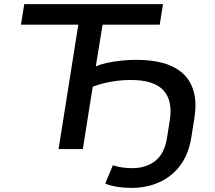

<svg xmlns="http://www.w3.org/2000/svg" viewBox="-20 -725 1048 934"><path d="M619 189Q582 189 548.5 183.5Q515 178 492 168L529 79Q550 86 573.5 89.5Q597 93 623 93Q691 93 735.5 57.5Q780 22 792 -52L806 -140Q821 -235 775 -285.5Q729 -336 616 -336Q583 -336 550 -332Q517 -328 486.5 -320.5Q456 -313 431 -303L383 0H265L361 -605H82L98 -705H773L757 -605H479L446 -402Q468 -412 500 -419Q532 -426 569 -430Q606 -434 642 -434Q722 -434 780 -416.5Q838 -399 874.5 -363Q911 -327 924 -273Q937 -219 925 -146L910 -53Q897 26 857 79.5Q817 133 756 161Q695 189 619 189Z"/></svg>

Font: Nunito Sans 7pt SemiExpanded SemiBold
Style: Italic
Weight: 600
Width: 6
Italic angle: -9°
Designer: Vernon Adams
Foundry: Vernon Adams
Version: Version 3.101;gftools[0.9.27]